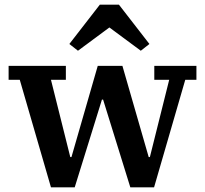

<svg xmlns="http://www.w3.org/2000/svg" viewBox="-20 -805 881 825"><path d="M65 -462H17V-522H263V-462H199L282 -130H287L400 -522H506L619 -130H624L707 -462H643V-522H824V-462H776L642 0H540L423 -377H418L301 0H199ZM278 -616 409 -785H491L622 -616L585 -587L450 -687L315 -587Z"/></svg>

Font: IBM Plex Serif SemiBold
Style: Regular
Weight: 600
Designer: Mike Abbink, Paul van der Laan, Pieter van Rosmalen
Foundry: Bold Monday
Version: Version 2.5